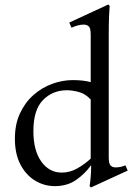

<svg xmlns="http://www.w3.org/2000/svg" viewBox="-20 -810 604 851"><path d="M536 -77 546 -54 383 21 377 15Q379 6 381.5 -20.5Q384 -47 384 -77H383Q357 -40 317.5 -12.5Q278 15 223 15Q176 15 135.5 -9.5Q95 -34 70.5 -81Q46 -128 46 -195Q46 -259 68.5 -307.5Q91 -356 128.5 -389Q166 -422 211.5 -438.5Q257 -455 303 -455Q349 -455 382 -446V-657Q382 -685 373.5 -693Q365 -701 351 -701Q338 -701 323.5 -697Q309 -693 297 -687L287 -710L460 -790L466 -784Q465 -776 463.5 -741Q462 -706 462 -658V-112Q462 -84 470.5 -76Q479 -68 493 -68Q514 -68 536 -77ZM254 -45Q289 -45 321.5 -63Q354 -81 382 -107V-369Q358 -395 328.5 -402.5Q299 -410 277 -410Q213 -410 170.5 -366.5Q128 -323 128 -229Q128 -143 163 -94Q198 -45 254 -45Z"/></svg>

Font: Bona Nova
Style: Regular
Weight: 400
Designer: Mateusz Machalski
Foundry: Capitalics
Version: Version 4.001; ttfautohint (v1.8.3)